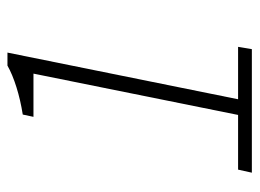

<svg xmlns="http://www.w3.org/2000/svg" viewBox="-108 -570 679 502"><g transform="rotate(-90 231.0 -319.5)"><path d="M30 0 38 -36H181L289 -571H176L182 -599Q220 -605 253.5 -615.5Q287 -626 310 -639H344L222 -36H359L353 0Z"/></g></svg>

Font: Source Sans 3 ExtraLight Light
Style: Italic
Weight: 300
Italic angle: -11°
Version: Version 3.052;hotconv 1.1.0;makeotfexe 2.6.0